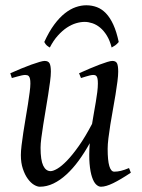

<svg xmlns="http://www.w3.org/2000/svg" viewBox="-20 -688 539 728"><path d="M476.1 -33.2Q436.5 -6.8 408.9 6.6Q381.3 20 362.8 20Q353.5 20 344.5 11.5Q335.4 2.9 328.9 -16.6Q322.3 -36.1 319.6 -67.6Q316.9 -99.1 320.3 -145Q300.3 -108.9 278.1 -78.6Q255.9 -48.3 231.9 -26.4Q208 -4.4 182.6 7.8Q157.2 20 130.9 20Q121.1 20 108.6 12.5Q96.2 4.9 85.2 -10.3Q74.2 -25.4 66.7 -47.9Q59.1 -70.3 59.1 -100.1Q59.1 -114.7 61.8 -137.2Q64.5 -159.7 68.4 -185.5Q72.3 -211.4 77.1 -239.3Q82 -267.1 85.9 -292.5Q89.8 -317.9 92.5 -338.4Q95.2 -358.9 95.2 -371.1Q95.2 -382.3 93.8 -388.9Q92.3 -395.5 89.6 -398.7Q86.9 -401.9 83.3 -402.8Q79.6 -403.8 75.2 -403.8Q70.8 -403.8 62.5 -402.1Q54.2 -400.4 45.9 -397.9Q36.1 -395.5 24.9 -392.1L19 -410.2Q39.6 -419.4 60.3 -428Q81.1 -436.5 98.6 -442.9Q116.2 -449.2 129.6 -453.1Q143.1 -457 148.9 -457Q163.1 -457 168 -447.8Q172.9 -438.5 172.9 -416Q172.9 -401.9 169.9 -378.9Q167 -356 162.6 -328.6Q158.2 -301.3 153.3 -272Q148.4 -242.7 144 -215.3Q139.6 -188 136.7 -165Q133.8 -142.1 133.8 -127.9Q133.8 -81.1 143.8 -60.1Q153.8 -39.1 171.9 -39.1Q181.6 -39.1 197.8 -48.6Q213.9 -58.1 234.4 -79.3Q254.9 -100.6 279.1 -134.8Q303.2 -168.9 329.1 -218.3Q332.5 -239.3 336.2 -260.5Q339.8 -281.7 343.3 -301.5Q346.7 -321.3 348.9 -339.1Q351.1 -356.9 351.1 -371.1Q351.1 -382.3 349.9 -388.9Q348.6 -395.5 346.2 -398.7Q343.8 -401.9 340.6 -402.8Q337.4 -403.8 333 -403.8Q328.6 -403.8 321 -402.1Q313.5 -400.4 305.7 -397.9Q296.9 -395.5 287.1 -392.1L279.8 -410.2Q300.3 -419.4 320.3 -428Q340.3 -436.5 357.2 -442.9Q374 -449.2 386.7 -453.1Q399.4 -457 405.8 -457Q419.4 -457 423.8 -447.8Q428.2 -438.5 428.2 -416Q428.2 -401.9 425.3 -379.2Q422.4 -356.4 418 -329.3Q413.6 -302.2 408.2 -272.7Q402.8 -243.2 398.4 -215.6Q394 -188 391.1 -164.1Q388.2 -140.1 388.2 -124Q388.2 -79.6 394.5 -58.3Q400.9 -37.1 413.1 -37.1Q425.8 -37.1 438.7 -40.3Q451.7 -43.5 469.2 -50.8ZM147.9 -528.8Q166 -568.4 185.8 -595Q205.6 -621.6 226.1 -637.7Q246.6 -653.8 267.1 -660.9Q287.6 -668 307.1 -668Q328.6 -668 347.4 -660.9Q366.2 -653.8 381.8 -637.5Q397.5 -621.1 409.7 -594.5Q421.9 -567.9 430.2 -528.8Q423.3 -520.5 417 -516.1Q410.6 -511.7 403.3 -507.8Q396.5 -534.7 385 -553.2Q373.5 -571.8 359.6 -583.3Q345.7 -594.7 330.3 -599.9Q314.9 -605 301.3 -605Q285.6 -605 268.3 -599.9Q251 -594.7 233.6 -583.3Q216.3 -571.8 199.5 -553.2Q182.6 -534.7 168.9 -507.8Q162.1 -511.7 157.5 -515.6Q152.8 -519.5 147.9 -528.8Z"/></svg>

Font: Gentium Plus Viet
Style: Italic
Weight: 400
Italic angle: -8°
Designer: J. Victor Gaultney, Annie Olsen, Iska Routamaa, Becca Hirsbrunner
Foundry: SIL International
Version: Version 5.000